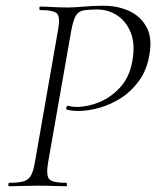

<svg xmlns="http://www.w3.org/2000/svg" viewBox="-20 -648 543 668"><path d="M12 0Q9 0 9 -6Q9 -12 12 -12Q44 -12 61.5 -17Q79 -22 87.5 -37Q96 -52 101 -81L182 -544Q190 -587 179 -600Q168 -613 119 -613Q117 -613 117 -619Q117 -625 119 -625Q139 -625 163.5 -623.5Q188 -622 216 -622Q239 -622 271 -625Q303 -628 340 -628Q390 -628 430 -609.5Q470 -591 490.5 -552.5Q511 -514 499 -453Q490 -403 463.5 -366.5Q437 -330 401 -307Q365 -284 326 -273Q287 -262 253 -262Q241 -262 231.5 -263Q222 -264 212 -267Q209 -268 211 -274.5Q213 -281 216 -280Q224 -278 231.5 -277Q239 -276 246 -276Q286 -276 326.5 -293Q367 -310 398.5 -344.5Q430 -379 440 -433Q451 -491 436 -531.5Q421 -572 389 -593.5Q357 -615 318 -615Q286 -615 269 -611.5Q252 -608 243.5 -593Q235 -578 228 -542L147 -81Q140 -38 151 -25Q162 -12 211 -12Q213 -12 213 -6Q213 0 211 0Q191 0 165 -1Q139 -2 109 -2Q82 -2 56.5 -1Q31 0 12 0Z"/></svg>

Font: Cormorant Garamond Light Light
Style: Italic
Weight: 300
Italic angle: -10°
Version: Version 4.001